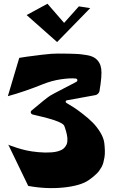

<svg xmlns="http://www.w3.org/2000/svg" viewBox="-20 -980 592 1003"><path d="M451.2 -937.5 278.3 -760.3 119.1 -901.4 228 -960.4 314.9 -860.4 392.1 -946.8ZM80.6 -677.7Q96.7 -680.2 121.8 -684.1Q147 -688 201.4 -694.3Q255.9 -700.7 283.2 -700.2Q290 -700.2 310.8 -700Q331.5 -699.7 343 -699.5Q354.5 -699.2 374 -698.5Q393.6 -697.8 406.5 -696Q419.4 -694.3 434.3 -691.9Q449.2 -689.5 460 -685.1Q470.7 -680.7 478 -675.3Q503.9 -655.8 508.8 -620.6Q513.7 -585.4 499.5 -502.9Q497.6 -495.6 491.2 -489.7Q484.9 -483.9 477.5 -482.9L330.1 -456.1Q323.2 -455.1 323.2 -448.7Q323.2 -443.8 327.6 -441.9Q347.2 -430.7 365.7 -418.7Q384.3 -406.7 413.6 -384Q442.9 -361.3 464.6 -339.4Q486.3 -317.4 503.9 -288.6Q521.5 -259.8 524.9 -232.9Q527.3 -211.4 527.8 -192.9Q528.3 -174.3 525.9 -158.9Q523.4 -143.6 520 -130.9Q516.6 -118.2 510.3 -106.9Q503.9 -95.7 497.6 -87.2Q491.2 -78.6 481.7 -69.8Q472.2 -61 464.1 -54.4Q456.1 -47.9 444.3 -39.6Q402.3 -9.8 312.5 -0.5Q222.7 8.8 127.4 -8.8L23.4 -224.1Q27.8 -222.2 35.6 -219Q43.5 -215.8 68.4 -207.8Q93.3 -199.7 118.7 -194.1Q144 -188.5 180.2 -185.1Q216.3 -181.6 249.5 -184.1Q267.1 -185.5 280.8 -189.2Q294.4 -192.9 303.5 -198Q312.5 -203.1 318.6 -210.7Q324.7 -218.3 327.9 -225.3Q331.1 -232.4 331.8 -242.2Q332.5 -252 332 -259.3Q331.5 -266.6 329.3 -276.9Q327.1 -287.1 325.4 -293Q323.7 -298.8 320.8 -307.9Q317.9 -316.9 316.9 -319.8Q315.4 -325.7 308.3 -331.3Q301.3 -336.9 288.6 -342.3Q275.9 -347.7 263.7 -352.1Q251.5 -356.4 233.2 -361.3Q214.8 -366.2 203.6 -369.1Q192.4 -372.1 174.1 -376.2Q155.8 -380.4 150.9 -381.8Q147 -382.3 143.8 -386Q140.6 -389.6 140.6 -393.6Q140.6 -399.4 144.5 -402.3Q219.7 -465.8 241.7 -480Q251.5 -486.3 307.9 -515.4Q364.3 -544.4 379.4 -552.7Q384.3 -555.7 384.3 -561Q384.3 -564.5 381.6 -567.1Q378.9 -569.8 375 -569.8H374.5Q346.7 -572.8 299.1 -565.9Q251.5 -559.1 202.6 -539.6Q111.3 -502.4 21 -477.5Z"/></svg>

Font: Some Time Later
Style: Regular
Weight: 400
Version: Version 003.300